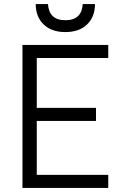

<svg xmlns="http://www.w3.org/2000/svg" viewBox="-20 -920 600 940"><path d="M90 -700H510V-636H160V-392H450V-328H160V-64H510V0H90ZM300 -763Q232 -763 193.5 -800.5Q155 -838 155 -900H215Q217 -862 238 -841.5Q259 -821 300 -821Q341 -821 362 -841.5Q383 -862 385 -900H445Q445 -838 406.5 -800.5Q368 -763 300 -763Z"/></svg>

Font: PT Root UI
Style: Regular
Weight: 400
Designer: Vitaly Kuzmin
Foundry: ParaType Ltd.
Version: Version 2.001G